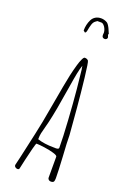

<svg xmlns="http://www.w3.org/2000/svg" viewBox="-185 -1062 761 1125"><g transform="rotate(20 195.5 -500.0)"><path d="M188 -904.8Q191.9 -927.7 197.3 -944.6Q202.6 -961.4 213.4 -969.2L224.1 -977.1H249Q257.3 -977.1 265.4 -968.5Q273.4 -960 278.3 -948Q283.2 -936 283.2 -926.3Q283.2 -922.4 282.7 -919.4Q282.2 -916 282.2 -912.1Q282.2 -893.1 300.3 -893.1Q306.2 -893.1 310.8 -897.2Q315.4 -901.4 315.4 -907.2Q315.4 -909.2 313 -915.5L310.1 -922.9L312.5 -930.2Q311.5 -932.1 309.6 -936.3Q307.6 -940.4 304.7 -947.8Q301.8 -955.1 299.8 -959Q297.9 -962.9 296.9 -964.8Q286.1 -985.4 276.9 -990.2Q259.3 -1000 240.2 -1000Q220.2 -1000 205.3 -991Q190.4 -981.9 182.6 -965.8Q167.5 -935.1 167.5 -897.9L178.2 -889.2Q185.1 -890.1 188 -904.8ZM288.6 0Q304.2 0 307.6 -8.3Q310.5 -14.6 310.5 -27.8V-32.2Q310.5 -71.3 305.2 -162.6Q299.3 -250 299.3 -293L285.6 -459Q277.8 -548.8 267.3 -640.1Q256.8 -731.4 251.5 -740.2Q244.1 -750 228.5 -750Q222.2 -750 214.4 -733.4Q206.1 -715.8 199.7 -692.9Q189.9 -659.2 181.6 -622.1Q170.4 -571.3 145.5 -428.2Q122.6 -294.9 107.4 -230L92.8 -164.1L72.3 -71.8L60.5 -22V-20.5Q60.1 -20 60.1 -19Q60.1 -12.2 66.4 -7.3Q72.8 -2.4 80.6 -2.4Q89.4 -2.4 91.3 -9.8Q94.2 -24.9 104 -67.4Q113.8 -109.9 122.1 -142.6Q131.8 -180.2 134.8 -180.2Q153.3 -180.2 186.3 -175.5Q219.2 -170.9 244.4 -163.3Q269.5 -155.8 269.5 -147.9V-17.1Q269.5 -9.8 275.4 -4.9Q281.2 0 288.6 0ZM149.9 -290Q156.7 -313 158.7 -324.2Q176.8 -400.9 199.7 -547.9Q210 -613.3 216.6 -646Q223.1 -678.7 231 -701.2Q231 -696.3 232.9 -689L234.9 -678.2Q243.2 -605 247.1 -562Q254.9 -480 261.7 -372.6Q268.6 -265.1 268.6 -203.1Q268.6 -193.4 249 -193.4Q245.1 -193.4 242.2 -193.8H236.3Q177.7 -193.8 135.3 -208V-213.9Q135.3 -229 138.9 -246.8Q142.6 -264.6 149.9 -290Z"/></g></svg>

Font: Amatica SC
Style: Regular
Weight: 400
Designer: Vernon Adams, Ben Nathan
Foundry: newtypography
Version: Version 2.001